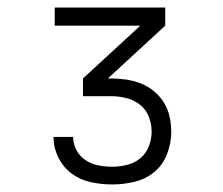

<svg xmlns="http://www.w3.org/2000/svg" viewBox="-20 -793 590 509"><path d="M278 -304Q249 -304 221 -310Q193 -316 170.5 -332.5Q148 -349 135 -375Q122 -401 122 -429V-430H174V-429Q174 -411 183 -394.5Q192 -378 207.5 -368Q223 -358 241 -354.5Q259 -351 278 -351Q297 -351 317 -356Q337 -361 352 -373.5Q367 -386 374.5 -405Q382 -424 382 -444Q382 -464 374.5 -483.5Q367 -503 351 -515.5Q335 -528 315 -533Q295 -538 275 -538H200V-585L352 -725H125V-773H418V-725L266 -585H275Q295 -585 315 -582Q335 -579 354 -571.5Q373 -564 388.5 -551Q404 -538 414.5 -521Q425 -504 429.5 -484Q434 -464 434 -443Q434 -414 423 -385Q412 -356 389 -337Q366 -318 336.5 -311Q307 -304 278 -304Z"/></svg>

Font: Lode Dark
Style: Regular
Weight: 400
Monospace: yes
Designer: Belleve Invis
Foundry: Belleve Invis
Version: Version 29.2.0; ttfautohint (v1.8.3)